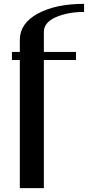

<svg xmlns="http://www.w3.org/2000/svg" viewBox="-20 -770 498 998"><path d="M417 -750Q417 -750 417 -708Q333 -708 270.5 -680.7Q208 -653.3 208 -604.5V-500H375V-458H208V208H83V-458H42V-500H83V-562.5Q83 -648.4 176.3 -699.2Q269.5 -750 417 -750Z"/></svg>

Font: okolaks
Style: Bold
Weight: 600
Width: 8
Version: Version 000.6.0